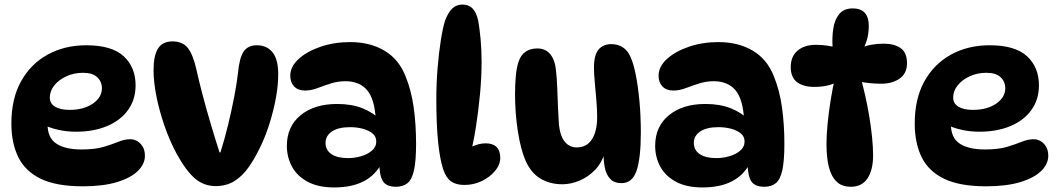

<svg xmlns="http://www.w3.org/2000/svg" viewBox="-20 -811 4647 844"><path d="M344 8Q228 8 159.5 -25Q91 -58 60.5 -120Q30 -182 30 -268Q30 -377 72.5 -453.5Q115 -530 189.5 -571Q264 -612 359 -612Q472 -612 524 -563.5Q576 -515 576 -436Q576 -373 542.5 -327Q509 -281 450 -256.5Q391 -232 314 -232Q273 -232 235.5 -240.5Q198 -249 168 -264L192 -313Q189 -289 189 -265Q189 -205 228 -179.5Q267 -154 338 -154Q398 -154 436 -165.5Q474 -177 501 -188Q528 -199 553 -199Q569 -199 583.5 -190.5Q598 -182 607.5 -166Q617 -150 617 -126Q617 -90 586 -59.5Q555 -29 494 -10.5Q433 8 344 8ZM286 -328Q348 -328 388 -355.5Q428 -383 428 -423Q428 -452 407.5 -471.5Q387 -491 345 -491Q305 -491 271.5 -475.5Q238 -460 218.5 -435.5Q199 -411 199 -382Q199 -356 222 -342Q245 -328 286 -328Z M738 -629Q784 -629 806.5 -599Q829 -569 843 -507Q853 -461 869.5 -398Q886 -335 906 -267.5Q926 -200 945 -141H949Q967 -198 982.5 -261.5Q998 -325 1009.5 -385Q1021 -445 1026 -489Q1032 -555 1050.5 -583.5Q1069 -612 1109 -612Q1153 -612 1178 -581Q1203 -550 1203 -485Q1203 -436 1193 -381.5Q1183 -327 1166.5 -273.5Q1150 -220 1129 -175Q1103 -119 1074.5 -78Q1046 -37 1010.5 -15Q975 7 928 7Q876 7 837 -26.5Q798 -60 757 -134Q725 -194 702.5 -259.5Q680 -325 667.5 -388Q655 -451 655 -503Q655 -566 674.5 -597.5Q694 -629 738 -629Z M1721 10Q1677 10 1662 -16.5Q1647 -43 1647 -101L1659 -96Q1604 13 1449 13Q1379 13 1332.5 -12Q1286 -37 1263.5 -78.5Q1241 -120 1241 -170Q1241 -255 1301.5 -304.5Q1362 -354 1462 -354Q1526 -354 1573.5 -335Q1621 -316 1655 -282L1632 -284Q1627 -376 1593.5 -415Q1560 -454 1498 -454Q1465 -454 1434 -444Q1403 -434 1375 -423.5Q1347 -413 1321 -413Q1290 -413 1273 -431Q1256 -449 1256 -478Q1256 -518 1292.5 -551.5Q1329 -585 1389 -605.5Q1449 -626 1519 -626Q1607 -626 1670.5 -588Q1734 -550 1763 -475Q1788 -414 1798.5 -339Q1809 -264 1809 -179Q1809 -104 1800 -63Q1791 -22 1771.5 -6Q1752 10 1721 10ZM1510 -116Q1538 -116 1566.5 -124Q1595 -132 1614.5 -148.5Q1634 -165 1634 -189Q1634 -211 1617.5 -224.5Q1601 -238 1575 -245Q1549 -252 1519 -252Q1467 -252 1439 -233Q1411 -214 1411 -183Q1411 -151 1437 -133.5Q1463 -116 1510 -116Z M2022 2Q1985 2 1963 -13.5Q1941 -29 1928 -67Q1913 -114 1905.5 -190Q1898 -266 1898 -376Q1898 -443 1903.5 -511Q1909 -579 1918 -635.5Q1927 -692 1937 -722Q1952 -760 1970 -775.5Q1988 -791 2013 -791Q2039 -791 2056 -775Q2073 -759 2082 -721Q2088 -688 2092.5 -640.5Q2097 -593 2097 -540Q2097 -472 2090 -397Q2083 -322 2071.5 -249.5Q2060 -177 2044 -117L1990 -122Q2018 -150 2052 -165.5Q2086 -181 2115 -181Q2146 -181 2162.5 -165Q2179 -149 2179 -117Q2179 -87 2156 -59.5Q2133 -32 2097.5 -15Q2062 2 2022 2Z M2712 -6Q2680 -6 2662.5 -24.5Q2645 -43 2639 -72.5Q2633 -102 2633 -135L2638 -139Q2626 -96 2596.5 -65Q2567 -34 2528.5 -17.5Q2490 -1 2452 -1Q2398 -1 2356.5 -25.5Q2315 -50 2291 -103Q2269 -153 2256.5 -233Q2244 -313 2244 -398Q2244 -441 2247.5 -477.5Q2251 -514 2259 -538Q2269 -569 2290 -583.5Q2311 -598 2342 -598Q2378 -598 2399 -572.5Q2420 -547 2424 -501Q2428 -469 2429.5 -424.5Q2431 -380 2433 -336Q2435 -292 2437 -262Q2443 -211 2463.5 -187Q2484 -163 2515 -163Q2559 -163 2582 -198.5Q2605 -234 2605 -297Q2605 -329 2601.5 -370Q2598 -411 2594.5 -450Q2591 -489 2591 -514Q2591 -569 2611 -593Q2631 -617 2667 -617Q2697 -617 2718.5 -602.5Q2740 -588 2751 -562Q2765 -532 2775 -481Q2785 -430 2791 -365.5Q2797 -301 2797 -229Q2797 -117 2778.5 -61.5Q2760 -6 2712 -6Z M3340 10Q3296 10 3281 -16.5Q3266 -43 3266 -101L3278 -96Q3223 13 3068 13Q2998 13 2951.5 -12Q2905 -37 2882.5 -78.5Q2860 -120 2860 -170Q2860 -255 2920.5 -304.5Q2981 -354 3081 -354Q3145 -354 3192.5 -335Q3240 -316 3274 -282L3251 -284Q3246 -376 3212.5 -415Q3179 -454 3117 -454Q3084 -454 3053 -444Q3022 -434 2994 -423.5Q2966 -413 2940 -413Q2909 -413 2892 -431Q2875 -449 2875 -478Q2875 -518 2911.5 -551.5Q2948 -585 3008 -605.5Q3068 -626 3138 -626Q3226 -626 3289.5 -588Q3353 -550 3382 -475Q3407 -414 3417.5 -339Q3428 -264 3428 -179Q3428 -104 3419 -63Q3410 -22 3390.5 -6Q3371 10 3340 10ZM3129 -116Q3157 -116 3185.5 -124Q3214 -132 3233.5 -148.5Q3253 -165 3253 -189Q3253 -211 3236.5 -224.5Q3220 -238 3194 -245Q3168 -252 3138 -252Q3086 -252 3058 -233Q3030 -214 3030 -183Q3030 -151 3056 -133.5Q3082 -116 3129 -116Z M3656 -602H3640Q3637 -646 3643 -685.5Q3649 -725 3669.5 -749.5Q3690 -774 3728 -774Q3765 -774 3782 -754Q3799 -734 3799 -698Q3799 -640 3775 -598L3761 -600Q3807 -619 3865 -619Q3911 -619 3939 -599.5Q3967 -580 3967 -533Q3967 -488 3934.5 -465.5Q3902 -443 3854 -443Q3830 -443 3803 -445.5Q3776 -448 3751 -454L3763 -471Q3773 -436 3783 -392Q3793 -348 3801 -300.5Q3809 -253 3813.5 -208Q3818 -163 3818 -128Q3818 -64 3793.5 -27Q3769 10 3720 10Q3685 10 3664 -7Q3643 -24 3632 -51.5Q3621 -79 3617 -112Q3613 -145 3613 -177Q3613 -217 3618 -267.5Q3623 -318 3631.5 -371.5Q3640 -425 3652 -475L3668 -455Q3625 -429 3560 -429Q3511 -429 3483.5 -450Q3456 -471 3456 -516Q3456 -563 3486 -588.5Q3516 -614 3567 -614Q3593 -614 3616 -610.5Q3639 -607 3656 -602Z M4315 8Q4199 8 4130.5 -25Q4062 -58 4031.5 -120Q4001 -182 4001 -268Q4001 -377 4043.5 -453.5Q4086 -530 4160.5 -571Q4235 -612 4330 -612Q4443 -612 4495 -563.5Q4547 -515 4547 -436Q4547 -373 4513.5 -327Q4480 -281 4421 -256.5Q4362 -232 4285 -232Q4244 -232 4206.5 -240.5Q4169 -249 4139 -264L4163 -313Q4160 -289 4160 -265Q4160 -205 4199 -179.5Q4238 -154 4309 -154Q4369 -154 4407 -165.5Q4445 -177 4472 -188Q4499 -199 4524 -199Q4540 -199 4554.5 -190.5Q4569 -182 4578.5 -166Q4588 -150 4588 -126Q4588 -90 4557 -59.5Q4526 -29 4465 -10.5Q4404 8 4315 8ZM4257 -328Q4319 -328 4359 -355.5Q4399 -383 4399 -423Q4399 -452 4378.5 -471.5Q4358 -491 4316 -491Q4276 -491 4242.5 -475.5Q4209 -460 4189.5 -435.5Q4170 -411 4170 -382Q4170 -356 4193 -342Q4216 -328 4257 -328Z"/></svg>

Font: DynaPuff Medium
Style: Regular
Weight: 500
Version: Version 2.000